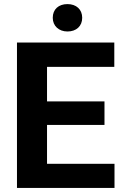

<svg xmlns="http://www.w3.org/2000/svg" viewBox="-20 -919 602 939"><path d="M491 -308V-423H210V-592H539V-711H63V0H540V-118H210V-308ZM310 -765C353 -765 382 -791 382 -832C382 -873 353 -899 310 -899C267 -899 238 -874 238 -832C238 -792 268 -765 310 -765Z"/></svg>

Font: Asimov
Style: Regular
Weight: 500
Designer: Google
Version: Version 2.000980; 2014